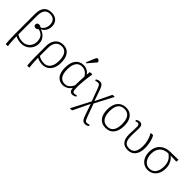

<svg xmlns="http://www.w3.org/2000/svg" viewBox="180 -2028 3504 3504"><g transform="rotate(45 1932.0 -276.0)"><path d="M109 222 97 215Q94 189 92 152Q90 115 88.5 68.5Q87 22 86.5 -32Q86 -86 86 -145V-545Q86 -664 135.5 -723Q185 -782 284 -782Q342 -782 383 -760.5Q424 -739 446 -699Q468 -659 468 -603Q468 -545 439.5 -497.5Q411 -450 362 -426V-424Q414 -407 449.5 -377Q485 -347 503.5 -307Q522 -267 522 -218Q522 -152 491 -99.5Q460 -47 407.5 -16.5Q355 14 288 14Q245 14 204 4Q163 -6 138 -22H136Q136 2 137.5 35.5Q139 69 141 103.5Q143 138 146 168.5Q149 199 152 217ZM289 -26Q341 -26 382.5 -51.5Q424 -77 448 -120.5Q472 -164 472 -218Q472 -292 438 -336.5Q404 -381 334 -397Q318 -384 304.5 -377.5Q291 -371 277 -371Q254 -371 240 -383.5Q226 -396 226 -417Q226 -440 239.5 -452.5Q253 -465 276 -465Q291 -465 304.5 -460.5Q318 -456 334 -445Q374 -465 397 -507Q420 -549 420 -603Q420 -671 384 -707Q348 -743 280 -743Q207 -743 171.5 -694Q136 -645 136 -544V-69Q166 -47 203.5 -36.5Q241 -26 289 -26Z M665 222 652 215Q649 188 646.5 146.5Q644 105 643 56Q642 7 642 -40V-271Q642 -347 667.5 -402Q693 -457 740 -487Q787 -517 852 -517Q950 -517 1002 -449Q1054 -381 1054 -253Q1054 -173 1026.5 -112.5Q999 -52 950 -19Q901 14 834 14Q810 14 782 9Q754 4 730 -4.5Q706 -13 693 -22H691Q691 5 692.5 39.5Q694 74 696 108.5Q698 143 701 171.5Q704 200 707 217ZM839 -26Q890 -26 927 -54Q964 -82 983.5 -133.5Q1003 -185 1003 -256Q1003 -363 964.5 -420Q926 -477 852 -477Q774 -477 732.5 -424.5Q691 -372 691 -273V-69Q709 -56 733 -46Q757 -36 784 -31Q811 -26 839 -26Z M1363 14Q1299 14 1254.5 -16Q1210 -46 1187.5 -103.5Q1165 -161 1165 -245Q1165 -373 1220.5 -445Q1276 -517 1374 -517Q1426 -517 1467 -495.5Q1508 -474 1535 -433H1537L1543 -504L1594 -509L1606 -503Q1599 -462 1593 -413.5Q1587 -365 1582 -317Q1577 -269 1574.5 -227Q1572 -185 1572 -155Q1572 -101 1576 -73.5Q1580 -46 1591 -36Q1602 -26 1624 -26Q1634 -26 1647 -29Q1660 -32 1675 -39L1686 -15Q1672 -2 1650.5 6Q1629 14 1605 14Q1569 14 1549.5 -10.5Q1530 -35 1528 -81H1527Q1511 -53 1484.5 -31.5Q1458 -10 1426.5 2Q1395 14 1363 14ZM1370 -27Q1420 -27 1458 -56Q1496 -85 1524 -146Q1524 -169 1524.5 -195.5Q1525 -222 1526 -252Q1527 -282 1528.5 -313.5Q1530 -345 1532 -377Q1504 -426 1464 -451.5Q1424 -477 1376 -477Q1324 -477 1288.5 -451Q1253 -425 1234.5 -373.5Q1216 -322 1216 -248Q1216 -177 1233.5 -127.5Q1251 -78 1285.5 -52.5Q1320 -27 1370 -27ZM1385 -572 1368 -582 1433 -739Q1442 -760 1449.5 -771Q1457 -782 1475 -782Q1489 -782 1499 -773.5Q1509 -765 1521 -745V-732Z M2153 230Q2126 230 2107 220Q2088 210 2073 185.5Q2058 161 2043 117L1967 -102H1964L1811 216L1770 222L1755 216L1946 -150L1858 -390Q1845 -425 1834.5 -443.5Q1824 -462 1812 -468.5Q1800 -475 1780 -475Q1768 -475 1754.5 -471.5Q1741 -468 1727 -462L1715 -486Q1728 -499 1750 -507Q1772 -515 1794 -515Q1823 -515 1840.5 -505.5Q1858 -496 1872.5 -471.5Q1887 -447 1903 -402L1976 -194H1980L2129 -503L2169 -509L2183 -503L1998 -148L2090 105Q2104 142 2113.5 160.5Q2123 179 2134.5 184.5Q2146 190 2166 190Q2177 190 2190.5 187Q2204 184 2220 177L2231 201Q2218 214 2196 222Q2174 230 2153 230Z M2464 14Q2396 14 2348.5 -16.5Q2301 -47 2276 -106Q2251 -165 2251 -249Q2251 -334 2277.5 -393.5Q2304 -453 2354.5 -485Q2405 -517 2475 -517Q2540 -517 2586.5 -486.5Q2633 -456 2658 -398.5Q2683 -341 2683 -261Q2683 -173 2657.5 -111.5Q2632 -50 2583.5 -18Q2535 14 2464 14ZM2473 -26Q2551 -26 2591.5 -83.5Q2632 -141 2632 -249Q2632 -325 2613.5 -375.5Q2595 -426 2558.5 -451.5Q2522 -477 2466 -477Q2385 -477 2343.5 -421Q2302 -365 2302 -257Q2302 -144 2345 -85Q2388 -26 2473 -26Z M3035 14Q2944 14 2898.5 -41Q2853 -96 2853 -206Q2853 -238 2854.5 -267Q2856 -296 2857.5 -329Q2859 -362 2859 -406Q2859 -438 2847.5 -454.5Q2836 -471 2814 -471Q2804 -471 2792 -467.5Q2780 -464 2767 -458L2756 -482Q2774 -497 2792.5 -504Q2811 -511 2832 -511Q2869 -511 2887 -488Q2905 -465 2905 -418Q2905 -390 2904 -368Q2903 -346 2902.5 -324.5Q2902 -303 2901 -276Q2900 -249 2900 -211Q2900 -146 2914 -105Q2928 -64 2957.5 -45Q2987 -26 3035 -26Q3112 -26 3149 -79Q3186 -132 3186 -239Q3186 -287 3177 -334.5Q3168 -382 3151.5 -425.5Q3135 -469 3112 -503L3165 -509L3177 -503Q3194 -477 3208 -433.5Q3222 -390 3230 -339.5Q3238 -289 3238 -241Q3238 -160 3214 -103Q3190 -46 3144.5 -16Q3099 14 3035 14Z M3551 13Q3487 13 3439 -18.5Q3391 -50 3364 -107Q3337 -164 3337 -240Q3337 -324 3370.5 -384.5Q3404 -445 3466.5 -479Q3529 -513 3615 -514L3819 -517V-472L3808 -466L3663 -470V-469Q3694 -450 3718 -415.5Q3742 -381 3756 -338Q3770 -295 3770 -250Q3770 -170 3743 -111Q3716 -52 3666.5 -19.5Q3617 13 3551 13ZM3553 -27Q3633 -27 3677 -84.5Q3721 -142 3721 -246Q3721 -322 3694.5 -375Q3668 -428 3607 -470L3595 -469Q3495 -462 3441.5 -403Q3388 -344 3388 -243Q3388 -179 3409 -130Q3430 -81 3467 -54Q3504 -27 3553 -27Z"/></g></svg>

Font: Literata ExtraLight
Style: Regular
Weight: 250
Designer: Latin by Veronika Burian and Jose Scaglione. Greek by Irene Vlachou. Cyrillic by Vera Evstafieva.
Foundry: TypeTogether
Version: Version 3.103;gftools[0.9.29]